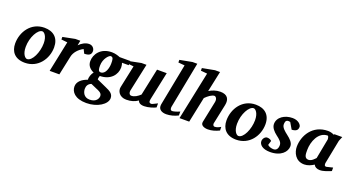

<svg xmlns="http://www.w3.org/2000/svg" viewBox="-57 -1492 4549 2476"><g transform="rotate(20 2217.5 -254.0)"><path d="M522 -303C522 -433 443 -500 320 -500C135 -500 32 -338 32 -181C32 -70 95 12 232 12C414 12 522 -146 522 -303ZM378 -307C378 -184 314 -43 244 -43C221 -43 175 -82 175 -185C175 -320 248 -447 309 -447C334 -447 378 -405 378 -307Z M1009 -429C1009 -458 985 -500 933 -500C883 -500 833 -470 797 -433L810 -500H741L575 -467V-432L659 -423L571 0H704L760 -264C772 -324 824 -383 887 -414L914 -360C982 -360 1009 -383 1009 -429Z M1504 -417V-475H1358C1339 -483 1295 -500 1245 -500C1090 -500 1020 -390 1020 -297C1020 -234 1059 -197 1112 -172C1086 -145 1069 -92 1074 -61C999 -35 940 11 940 79C940 151 997 229 1155 229C1306 229 1431 147 1431 63C1431 5 1389 -20 1325 -48L1192 -108C1190 -119 1194 -140 1201 -159C1346 -160 1423 -256 1423 -355C1423 -379 1418 -402 1412 -417ZM1285 -360C1285 -299 1261 -206 1195 -206C1162 -206 1158 -239 1158 -285C1158 -383 1225 -448 1247 -448C1285 -448 1285 -407 1285 -360ZM1296 83C1296 114 1272 173 1181 173C1099 173 1076 105 1076 62C1076 25 1091 -9 1135 -26L1247 23C1284 40 1296 60 1296 83Z M2028 -28V-84C1967 -52 1954 -48 1944 -48C1923 -48 1910 -63 1918 -100L2000 -488H1867L1789 -118C1753 -85 1714 -58 1669 -58C1644 -58 1630 -86 1636 -117L1718 -500H1649L1484 -467V-433L1568 -424L1503 -117C1491 -63 1527 12 1626 12C1691 12 1741 -5 1785 -35C1788 -21 1801 12 1870 12C1927 12 2001 -13 2028 -28Z M2334 -29V-83C2287 -62 2248 -53 2232 -53C2207 -53 2202 -79 2206 -102L2329 -737H2263L2094 -705V-669L2182 -661L2073 -100C2070 -87 2069 -75 2069 -64C2069 -18 2108 12 2174 12C2226 12 2286 -4 2334 -29Z M2899 -28 2898 -78C2868 -61 2844 -50 2815 -50C2804 -50 2785 -61 2792 -94L2848 -359C2865 -443 2833 -500 2733 -500C2674 -500 2621 -479 2581 -454L2641 -737H2572L2403 -705V-669L2491 -661L2353 0H2486L2559 -350C2600 -392 2648 -424 2678 -424C2698 -424 2722 -397 2712 -349L2652 -58C2641 -6 2698 12 2745 12C2798 12 2849 -4 2899 -28Z M3422 -303C3422 -433 3343 -500 3220 -500C3035 -500 2932 -338 2932 -181C2932 -70 2995 12 3132 12C3314 12 3422 -146 3422 -303ZM3278 -307C3278 -184 3214 -43 3144 -43C3121 -43 3075 -82 3075 -185C3075 -320 3148 -447 3209 -447C3234 -447 3278 -405 3278 -307Z M3847 -423C3847 -448 3808 -500 3725 -500C3618 -500 3523 -440 3523 -346C3523 -296 3564 -252 3606 -220C3655 -183 3688 -155 3688 -114C3688 -67 3668 -37 3628 -37C3601 -37 3560 -48 3546 -68L3564 -127C3551 -141 3531 -151 3502 -151C3475 -151 3446 -118 3446 -83C3446 -35 3493 12 3598 12C3748 12 3821 -71 3821 -148C3821 -197 3778 -236 3733 -271C3690 -304 3644 -342 3644 -383C3644 -408 3646 -445 3686 -445C3701 -445 3712 -441 3712 -441L3763 -354C3824 -358 3847 -378 3847 -423Z M4433 -30V-78C4423 -76 4351 -57 4346 -57C4322 -57 4319 -67 4319 -97L4384 -427C4386 -436 4402 -468 4409 -488H4302L4295 -479C4272 -491 4241 -500 4212 -500C3997 -500 3900 -320 3900 -171C3900 -96 3944 12 4067 12C4115 12 4162 -10 4197 -33C4210 -4 4239 12 4281 12C4332 12 4387 -12 4433 -30ZM4243 -394C4196 -149 4206 -201 4191 -121C4177 -108 4142 -63 4099 -63C4039 -63 4041 -124 4041 -177C4041 -291 4099 -442 4227 -442C4238 -442 4245 -400 4243 -394Z"/></g></svg>

Font: Veleka
Style: Bold Italic
Weight: 700
Italic angle: -12°
Designer: Stefan Peev, Context Ltd, 2016; SIL International, 1997-2014.
Foundry: Stefan Peev, Context Ltd, 2016
Version: Version 5.000